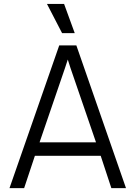

<svg xmlns="http://www.w3.org/2000/svg" viewBox="-20 -966 696 986"><path d="M28.8 0 284.2 -732.9H372.1L627 0H551.8L497.1 -166H159.2L104 0ZM183.1 -234.9H473.1L341.8 -617.2L328.1 -660.2L314 -617.2ZM221.2 -945.8H309.1L363.8 -795.9H298.8Z"/></svg>

Font: Kreadon
Style: Regular
Weight: 400
Designer: kohakuno
Foundry: StudioGnu
Version: Version 1.000;Glyphs 3.1.2 (3151)